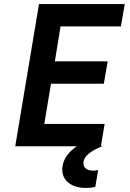

<svg xmlns="http://www.w3.org/2000/svg" viewBox="-20 -720 640 945"><path d="M55 0H358C318 27 294 60 288 97C277 161 324 205 403 205C420 205 436 203 449 200L463 117C456 119 446 120 438 120C406 120 387 103 391 76C396 48 424 24 482 0L477 -3L495 -110H198L231 -308H491L510 -418H250L278 -590H575L594 -700H172Z"/></svg>

Font: CommitMono
Style: Bold Italic
Weight: 700
Monospace: yes
Designer: Eigil Nikolajsen
Foundry: Eigil Nikolajsen
Version: Version 1.143